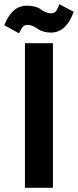

<svg xmlns="http://www.w3.org/2000/svg" viewBox="-51 -893 370 913"><path d="M67.6 0H200.6V-687.7H67.6ZM39.4 -734.7Q47.3 -752.3 55.9 -763.5Q64.4 -774.7 79.6 -774.7Q101.6 -774.7 127.6 -756.4Q153.7 -738 191.6 -738Q227.9 -738 254.9 -763.1Q282 -788.1 299.4 -837L230.9 -873.1Q225.7 -856.1 217.6 -842.9Q209.4 -829.6 192.1 -829.6Q168.7 -829.6 144.4 -847.7Q120.1 -865.9 78.7 -865.9Q38.4 -865.9 12.3 -841Q-13.9 -816.1 -30.6 -773Z"/></svg>

Font: Secuela Black
Style: Regular
Weight: 900
Designer: Fernando Haro
Foundry: deFharo
Version: Version 1.704